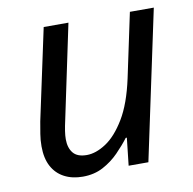

<svg xmlns="http://www.w3.org/2000/svg" viewBox="-66 -603 684 680"><g transform="rotate(-10 275.5 -263.0)"><path d="M179 10Q141 10 112.5 -5Q84 -20 68.5 -49Q53 -78 53 -121Q53 -144 56.5 -165Q60 -186 64 -209L134 -536H223L152 -199Q147 -177 144.5 -160.5Q142 -144 142 -131Q142 -100 157 -81.5Q172 -63 206 -63Q239 -63 275.5 -87Q312 -111 344 -164Q376 -217 395 -305L444 -536H530L416 0H345L356 -99H352Q334 -75 309 -49.5Q284 -24 252 -7Q220 10 179 10Z"/></g></svg>

Font: Noto Sans Display
Style: Italic
Weight: 400
Italic angle: -12°
Designer: Monotype Design Team
Foundry: Monotype Imaging Inc.
Version: Version 2.003